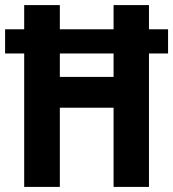

<svg xmlns="http://www.w3.org/2000/svg" viewBox="-23 -734 680 754"><path d="M72 0V-524H-3V-619H72V-714H212V-619H423V-714H562V-619H637V-524H562V0H423V-311H212V0ZM212 -432H423V-524H212Z"/></svg>

Font: Noto Sans Gurmukhi Condensed
Style: Bold
Weight: 700
Width: 3
Designer: Jelle Bosma - Monotype Design Team
Foundry: Monotype Imaging Inc.
Version: Version 2.004; ttfautohint (v1.8.4.7-5d5b)